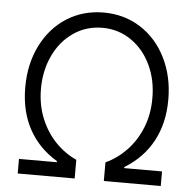

<svg xmlns="http://www.w3.org/2000/svg" viewBox="-52 -769 823 820"><g transform="rotate(5 360.0 -358.5)"><path d="M53.7 -62.5H215.8V-67.4Q136.7 -114.7 95.2 -191.2Q53.7 -267.6 53.7 -370.1Q53.7 -469.7 93 -548.8Q132.3 -627.9 202.1 -672.4Q272 -716.8 360.4 -716.8Q448.2 -716.8 518.1 -672.4Q587.9 -627.9 627.4 -548.8Q667 -469.7 667 -370.1Q667 -268.1 625.2 -191.4Q583.5 -114.7 504.9 -67.4V-62.5H667V0H422.9V-80.1Q472.7 -103 512.5 -144.5Q552.2 -186 575.4 -243.4Q598.6 -300.8 598.6 -369.1Q599.1 -447.8 568.6 -512.2Q538.1 -576.7 483.4 -614Q428.7 -651.4 360.4 -651.4Q291.5 -651.4 236.8 -614Q182.1 -576.7 151.6 -512.2Q121.1 -447.8 121.1 -369.1Q121.1 -300.8 144.5 -243.2Q168 -185.5 208 -144Q248 -102.5 297.9 -80.1V0H53.7Z"/></g></svg>

Font: Pretendard Light
Style: Regular
Weight: 300
Designer: Base glyphs from Inter by Rasmus Andersson; Hangeul glyphs from Noto Sans CJK(Source Han Sans) by Jang Soo-young and Kan
Foundry: Kil Hyung-jin
Version: Version 1.309